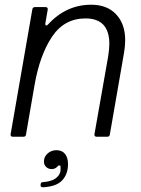

<svg xmlns="http://www.w3.org/2000/svg" viewBox="-20 -579 598 813"><path d="M90 -9Q89 0 79 0H34Q29 0 26.5 -3Q24 -6 25 -11L117 -540Q119 -549 128 -549H173Q178 -549 180.5 -546Q183 -543 182 -538L172 -480V-477Q172 -471 176 -471Q179 -471 183 -475Q260 -559 366 -559Q434 -559 472 -518Q510 -477 510 -410Q510 -379 502 -337L445 -9Q444 0 434 0H389Q384 0 381.5 -3Q379 -6 380 -11L438 -340Q443 -372 443 -393Q443 -501 342 -501Q252 -501 200 -423Q148 -345 126 -217ZM152 203V201Q153 192 163 192Q194 190 213 178Q232 166 236 146Q237 137 236 122H227Q216 137 199 137Q185 137 175.5 128Q166 119 166 105Q166 85 181.5 71Q197 57 219 57Q243 57 255.5 73Q268 89 268 116Q268 158 243.5 184.5Q219 211 162 214Q150 214 152 203Z"/></svg>

Font: Open Sauce Two Light Italic
Style: Regular
Weight: 300
Italic angle: -10°
Designer: Alfredo Marco Pradil
Foundry: Creative Sauce Fz LLC
Version: Version 1.477